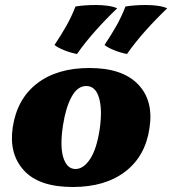

<svg xmlns="http://www.w3.org/2000/svg" viewBox="-20 -739 689 768"><path d="M271 9Q136 9 75.5 -57.5Q15 -124 31 -230Q48 -343 128 -405Q208 -467 338 -467Q469 -467 532 -402Q595 -337 578 -227Q562 -115 481.5 -53Q401 9 271 9ZM282 -63Q314 -63 340.5 -103Q367 -143 379 -224Q390 -301 376 -348Q362 -395 325 -395Q290 -395 266.5 -352Q243 -309 232 -238Q219 -153 233.5 -108Q248 -63 282 -63ZM488 -523Q462 -528 437 -538Q412 -548 398 -559Q426 -601 446 -636.5Q466 -672 482 -713Q499 -716 520.5 -717.5Q542 -719 563 -719Q588 -719 610 -716Q632 -713 649 -706Q603 -662 561.5 -615.5Q520 -569 488 -523ZM288 -523Q262 -528 237 -538Q212 -548 198 -559Q226 -601 246 -636.5Q266 -672 282 -713Q299 -716 320.5 -717.5Q342 -719 363 -719Q388 -719 410 -716Q432 -713 449 -706Q403 -662 361.5 -615.5Q320 -569 288 -523Z"/></svg>

Font: Vollkorn Black
Style: Italic
Weight: 900
Italic angle: -11°
Designer: Friedrich Althausen
Foundry: Friedrich Althausen
Version: Version 5.000; ttfautohint (v1.8.3)